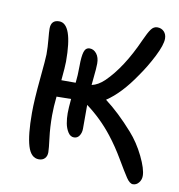

<svg xmlns="http://www.w3.org/2000/svg" viewBox="-78 -754 777 833"><g transform="rotate(10 310.0 -337.5)"><path d="M141.1 -28.8Q106.4 -28.8 91.8 -76.9Q77.1 -125 77.1 -222.2Q77.1 -278.8 86.2 -372.1Q95.2 -465.3 95.2 -482.9Q95.2 -516.1 92 -548.8Q88.9 -581.5 88.9 -595.2Q88.9 -633.8 125 -633.8Q184.1 -633.8 184.1 -466.8Q184.1 -445.3 178.2 -383.8H241.2Q245.1 -415.5 245.1 -458Q245.1 -500.5 251.5 -520.8Q257.8 -541 275.9 -541Q293.5 -541 306.2 -524.9Q318.8 -508.8 318.8 -481.9Q318.8 -470.7 317.6 -455.8Q316.4 -440.9 314.2 -419.9Q312 -398.9 311 -386.2Q338.9 -392.1 366.2 -418Q437 -486.8 494.1 -615.2Q510.3 -651.4 521.5 -666.7Q532.7 -682.1 548.8 -682.1Q566.9 -682.1 578.4 -670.2Q589.8 -658.2 589.8 -639.2Q589.8 -611.8 563.5 -559.8Q537.1 -507.8 505.9 -463.9Q446.3 -375.5 383.8 -334Q444.8 -288.1 508.8 -215.8Q545.4 -174.8 571.8 -120.6Q598.1 -66.4 598.1 -36.1Q598.1 -19 587.6 -6.1Q577.1 6.8 562 6.8Q547.9 6.8 532.7 -15.9Q517.6 -38.6 487.5 -89.8Q457.5 -141.1 423.8 -184.1Q373 -249 307.1 -297.9V-192.9Q307.1 -175.3 298.6 -162.1Q290 -148.9 274.9 -148.9Q258.8 -148.9 248.3 -165.5Q237.8 -182.1 233.9 -203.4Q230 -224.6 230 -248Q230 -269 233.9 -311Q189.9 -311 169.9 -310.1Q165 -263.7 165 -227.1Q165 -173.8 170.9 -127.7Q176.8 -81.5 176.8 -65.9Q176.8 -48.8 167.2 -38.8Q157.7 -28.8 141.1 -28.8Z"/></g></svg>

Font: Shantell Sans Irregular
Style: Regular
Weight: 400
Designer: Stephen Nixon, Anya Danilova, Shantell Martin
Foundry: Arrow Type
Version: Version 1.006;[9816181b4]